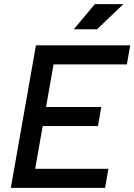

<svg xmlns="http://www.w3.org/2000/svg" viewBox="-20 -914 653 934"><path d="M32.7 0 154.8 -693.4H256.8L134.8 0ZM32.7 0 49.3 -92.8H507.3L491.2 0ZM85.9 -300.8 102.1 -393.6H472.7L456.5 -300.8ZM138.7 -600.6 154.8 -693.4H613.3L597.2 -600.6ZM338.9 -771.5 441.4 -894H580.1L452.1 -771.5Z"/></svg>

Font: Cascadia Code
Style: Italic
Weight: 400
Italic angle: -10°
Designer: Aaron Bell
Foundry: Saja Typeworks
Version: Version 2407.024